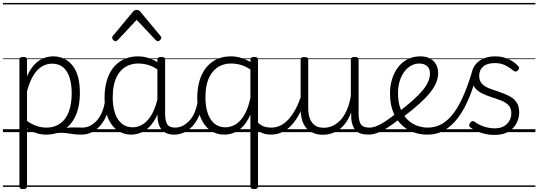

<svg xmlns="http://www.w3.org/2000/svg" viewBox="-20 -905 3687 1315"><path d="M537 17Q506 17 482 13.5Q458 10 436 7Q414 4 390 4.5Q366 5 336 13L362 -13Q396 -23 421 -27Q446 -31 465.5 -32Q485 -33 503.5 -32Q522 -31 543 -31Q552 -31 556 -23.5Q560 -16 559 -7Q558 2 552 9.5Q546 17 537 17ZM138 390Q125 390 119 385.5Q113 381 113 371V-496Q113 -506 119.5 -510.5Q126 -515 140 -515Q153 -515 159 -510.5Q165 -506 165 -496V-382Q189 -436 218.5 -465.5Q248 -495 280 -507Q312 -519 345 -519Q426 -519 476.5 -456.5Q527 -394 527 -269Q527 -217 517.5 -173Q508 -129 489 -94Q470 -59 442 -34.5Q414 -10 377 3.5Q340 17 295 17Q261 17 229 6.5Q197 -4 165 -26V371Q165 381 158.5 385.5Q152 390 138 390ZM165 -77Q200 -52 233 -41.5Q266 -31 297 -31Q329 -31 356 -40.5Q383 -50 404.5 -69Q426 -88 440.5 -116Q455 -144 463 -182Q471 -220 471 -267Q471 -328 456.5 -373.5Q442 -419 412.5 -444Q383 -469 336 -469Q301 -469 268.5 -450.5Q236 -432 210 -390.5Q184 -349 165 -280ZM0 365H612V375H0ZM0 -20H612V0H0ZM0 -505H612V-500H0ZM0 -885H612V-875H0Z M537 17Q526 17 520.5 9.5Q515 2 515.5 -7Q516 -16 523 -23.5Q530 -31 543 -31Q574 -31 600.5 -45.5Q627 -60 647.5 -84.5Q668 -109 681 -142.5Q694 -176 700 -215Q701 -226 710 -229Q719 -232 727 -228Q735 -224 734 -213Q729 -165 713 -123.5Q697 -82 671.5 -50.5Q646 -19 612 -1Q578 17 537 17ZM612 365V375ZM612 -20V0ZM612 -505V-500ZM612 -885V-875Z M880 17Q826 17 784.5 -12Q743 -41 719.5 -97Q696 -153 696 -234Q696 -285 705.5 -328.5Q715 -372 733.5 -407Q752 -442 780 -467Q808 -492 844.5 -505.5Q881 -519 926 -519Q964 -519 1000.5 -506.5Q1037 -494 1073 -470V-419Q1033 -449 997.5 -459.5Q962 -470 927 -470Q895 -470 867.5 -460Q840 -450 818.5 -431Q797 -412 782 -384Q767 -356 759.5 -319.5Q752 -283 752 -237Q752 -178 767 -132Q782 -86 812.5 -59.5Q843 -33 889 -33Q926 -33 960.5 -55Q995 -77 1022 -126Q1049 -175 1065 -255L1084 -206Q1065 -120 1031.5 -71Q998 -22 958.5 -2.5Q919 17 880 17ZM1174 17Q1144 17 1122 8Q1100 -1 1086 -18.5Q1072 -36 1065 -62Q1058 -88 1058 -123V-496Q1058 -506 1064.5 -510.5Q1071 -515 1085 -515Q1098 -515 1104.5 -510.5Q1111 -506 1111 -496V-124Q1111 -77 1125.5 -54Q1140 -31 1180 -31Q1188 -31 1192.5 -23.5Q1197 -16 1196.5 -7Q1196 2 1191 9.5Q1186 17 1174 17ZM612 365H1247V375H612ZM612 -20H1247V0H612ZM612 -505H1247V-500H612ZM612 -885H1247V-875H612Z M1172 17Q1161 17 1155.5 9.5Q1150 2 1150.5 -7Q1151 -16 1158 -23.5Q1165 -31 1178 -31Q1209 -31 1235.5 -45.5Q1262 -60 1282.5 -84.5Q1303 -109 1316 -142.5Q1329 -176 1335 -215Q1336 -226 1345 -229Q1354 -232 1362 -228Q1370 -224 1369 -213Q1364 -165 1348 -123.5Q1332 -82 1306.5 -50.5Q1281 -19 1247 -1Q1213 17 1172 17ZM1247 365V375ZM1247 -20V0ZM1247 -505V-500ZM1247 -885V-875Z M771 -623Q763 -623 755.5 -631Q748 -639 748 -647Q748 -649 749 -652Q750 -655 753 -659L891 -825Q896 -831 901.5 -834Q907 -837 916 -837Q925 -837 930.5 -834Q936 -831 941 -825L1079 -659Q1083 -655 1084 -652Q1085 -649 1085 -647Q1085 -639 1077 -631Q1069 -623 1061 -623Q1056 -623 1052.5 -625.5Q1049 -628 1045 -632L916 -769L788 -632Q784 -628 780 -625.5Q776 -623 771 -623Z M1834 17Q1791 17 1760 -2Q1729 -21 1715 -54L1729 -85Q1749 -58 1774.5 -44.5Q1800 -31 1840 -31Q1849 -31 1853 -23.5Q1857 -16 1856 -7Q1855 2 1849 9.5Q1843 17 1834 17ZM1516 17Q1462 17 1420.5 -12Q1379 -41 1355 -97Q1331 -153 1331 -234Q1331 -285 1340.5 -328.5Q1350 -372 1369 -407Q1388 -442 1416 -467Q1444 -492 1480 -505.5Q1516 -519 1562 -519Q1596 -519 1628.5 -509.5Q1661 -500 1695 -480V-497Q1695 -506 1701.5 -510.5Q1708 -515 1721 -515Q1735 -515 1741 -510.5Q1747 -506 1747 -496V371Q1747 381 1740.5 385.5Q1734 390 1720 390Q1707 390 1701 385.5Q1695 381 1695 371V-121Q1672 -67 1642 -37Q1612 -7 1580 5Q1548 17 1516 17ZM1387 -237Q1387 -178 1402 -132Q1417 -86 1447.5 -59.5Q1478 -33 1525 -33Q1559 -33 1592 -52Q1625 -71 1652 -115.5Q1679 -160 1695 -234V-429Q1659 -453 1626.5 -461.5Q1594 -470 1562 -470Q1530 -470 1502.5 -460Q1475 -450 1454 -431Q1433 -412 1417.5 -384Q1402 -356 1394.5 -319.5Q1387 -283 1387 -237ZM1247 365H1907V375H1247ZM1247 -20H1907V0H1247ZM1247 -505H1907V-500H1247ZM1247 -885H1907V-875H1247Z M1832 17Q1821 17 1815.5 9.5Q1810 2 1810.5 -7Q1811 -16 1818 -23.5Q1825 -31 1838 -31Q1872 -31 1902 -46Q1932 -61 1957.5 -89.5Q1983 -118 2004.5 -158Q2026 -198 2043 -249Q2046 -259 2055 -259Q2064 -259 2070.5 -252Q2077 -245 2074 -235Q2058 -180 2035 -134Q2012 -88 1982.5 -54Q1953 -20 1915.5 -1.5Q1878 17 1832 17ZM1907 365V375ZM1907 -20V0ZM1907 -505V-500ZM1907 -885V-875Z M2192 18Q2148 18 2113 0Q2078 -18 2058.5 -57.5Q2039 -97 2039 -161V-496Q2039 -506 2045 -510Q2051 -514 2064 -514Q2078 -514 2084.5 -510Q2091 -506 2091 -496V-167Q2091 -123 2102.5 -92.5Q2114 -62 2137.5 -46Q2161 -30 2198 -30Q2228 -30 2256.5 -42.5Q2285 -55 2310 -80.5Q2335 -106 2354 -148Q2373 -190 2383 -248V-497Q2383 -506 2389.5 -510.5Q2396 -515 2410 -515Q2423 -515 2429.5 -510.5Q2436 -506 2436 -497V-128Q2436 -75 2452 -53Q2468 -31 2510 -31Q2519 -31 2523.5 -23.5Q2528 -16 2527.5 -7Q2527 2 2521 9.5Q2515 17 2504 17Q2476 17 2455 11Q2434 5 2420 -8.5Q2406 -22 2397.5 -41.5Q2389 -61 2386 -89L2385 -136Q2369 -92 2346.5 -62Q2324 -32 2298 -14.5Q2272 3 2245 10.5Q2218 18 2192 18ZM1907 365H2578V375H1907ZM1907 -20H2578V0H1907ZM1907 -505H2578V-500H1907ZM1907 -885H2578V-875H1907Z M2503 17Q2492 17 2486.5 9.5Q2481 2 2481.5 -7Q2482 -16 2489 -23.5Q2496 -31 2509 -31Q2532 -31 2558 -41Q2584 -51 2617 -72.5Q2650 -94 2694 -129Q2701 -135 2709 -132Q2717 -129 2722 -122Q2727 -115 2726.5 -106Q2726 -97 2718 -91Q2671 -54 2632.5 -29.5Q2594 -5 2562.5 6Q2531 17 2503 17ZM2578 365V375ZM2578 -20V0ZM2578 -505V-500ZM2578 -885V-875Z M2707 -136Q2765 -180 2806.5 -217Q2848 -254 2874.5 -286Q2901 -318 2913 -346.5Q2925 -375 2925 -401Q2925 -435 2905 -452.5Q2885 -470 2851 -470Q2824 -470 2798 -456.5Q2772 -443 2751.5 -417Q2731 -391 2718.5 -353Q2706 -315 2706 -267Q2706 -203 2724 -158Q2742 -113 2771.5 -85Q2801 -57 2837 -44Q2873 -31 2909 -31Q2921 -31 2926.5 -23.5Q2932 -16 2932 -7Q2932 2 2926.5 9.5Q2921 17 2909 17Q2831 17 2772.5 -18Q2714 -53 2682.5 -116.5Q2651 -180 2651 -265Q2651 -317 2665.5 -363.5Q2680 -410 2707 -445Q2734 -480 2772.5 -499.5Q2811 -519 2858 -519Q2900 -519 2927.5 -503Q2955 -487 2968 -461Q2981 -435 2981 -405Q2981 -373 2967.5 -339.5Q2954 -306 2925.5 -270.5Q2897 -235 2852.5 -194.5Q2808 -154 2745 -107ZM2578 365H3066V375H2578ZM2578 -20H3066V0H2578ZM2578 -505H3066V-500H2578ZM2578 -885H3066V-875H2578Z M2909 17Q2900 17 2895 10Q2890 3 2890 -6.5Q2890 -16 2895 -23.5Q2900 -31 2909 -31Q2965 -31 3010 -58Q3055 -85 3091.5 -136.5Q3128 -188 3158.5 -260Q3189 -332 3215 -421Q3217 -430 3227 -431Q3237 -432 3245 -427.5Q3253 -423 3250 -413Q3227 -319 3195 -240.5Q3163 -162 3121 -104Q3079 -46 3026.5 -14.5Q2974 17 2909 17ZM3066 365H3116V375H3066ZM3066 -20H3116V0H3066ZM3066 -505H3116V-500H3066ZM3066 -885H3116V-875H3066Z M3367 19Q3330 19 3297.5 11Q3265 3 3240.5 -9Q3216 -21 3201 -33Q3193 -39 3193.5 -47.5Q3194 -56 3201 -65Q3208 -74 3215.5 -75.5Q3223 -77 3232 -70Q3259 -50 3295.5 -38Q3332 -26 3369 -26Q3404 -26 3429 -39.5Q3454 -53 3468 -76.5Q3482 -100 3482 -130Q3482 -165 3462 -185Q3442 -205 3411 -217Q3380 -229 3345.5 -240Q3311 -251 3279.5 -266.5Q3248 -282 3228.5 -309.5Q3209 -337 3209 -382Q3209 -421 3228.5 -452Q3248 -483 3284.5 -501Q3321 -519 3371 -519Q3408 -519 3439 -509Q3470 -499 3493 -483.5Q3516 -468 3530 -451Q3537 -444 3535 -436.5Q3533 -429 3526 -422Q3519 -415 3511 -415Q3503 -415 3495 -422Q3464 -447 3435.5 -460Q3407 -473 3369 -473Q3317 -473 3289.5 -449.5Q3262 -426 3262 -386Q3262 -351 3281.5 -331Q3301 -311 3332.5 -299Q3364 -287 3399 -275.5Q3434 -264 3465.5 -248.5Q3497 -233 3516.5 -206.5Q3536 -180 3536 -135Q3536 -97 3518 -61.5Q3500 -26 3463 -3.5Q3426 19 3367 19ZM3116 365H3647V375H3116ZM3116 -20H3647V0H3116ZM3116 -505H3647V-500H3116ZM3116 -885H3647V-875H3116Z"/></svg>

Font: Playwrite GB J Guides
Style: Regular
Weight: 400
Designer: Veronika Burian, José Scaglione
Foundry: TypeTogether
Version: Version 1.003